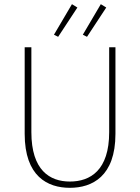

<svg xmlns="http://www.w3.org/2000/svg" viewBox="-20 -886 670 918"><path d="M314 12C420 12 532 -42 532 -246V-660H502V-254C502 -72 412 -18 314 -18C218 -18 130 -72 130 -254V-660H98V-246C98 -42 208 12 314 12ZM258 -710 350 -850 324 -866 238 -720ZM396 -710 488 -850 462 -866 376 -720Z"/></svg>

Font: Source Sans Pro ExtraLight
Style: Regular
Weight: 200
Designer: Paul D. Hunt
Foundry: Adobe Systems Incorporated
Version: Version 3.006;hotconv 1.0.111;makeotfexe 2.5.65597